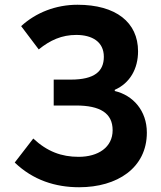

<svg xmlns="http://www.w3.org/2000/svg" viewBox="-20 -774 677 808"><path d="M313 14C473 14 598 -67 598 -216C598 -308 540 -373 463 -391V-396C527 -424 561 -485 561 -558C561 -680 468 -754 306 -754C215 -754 131 -721 69 -664L143 -566C191 -605 240 -627 301 -627C368 -627 417 -598 417 -535C417 -474 378 -439 278 -439H206V-330H300C401 -330 454 -298 454 -226C454 -154 393 -114 311 -114C239 -114 179 -136 120 -191L42 -90C119 -16 213 14 313 14Z"/></svg>

Font: Noto Sans JP
Style: Bold
Weight: 700
Designer: Ryoko NISHIZUKA  (kana, bopomofo & ideographs); Paul D. Hunt (Latin, Greek & Cyrillic); Sandoll Communications , Soo-you
Foundry: Adobe
Version: Version 2.002;hotconv 1.0.116;makeotfexe 2.5.65601